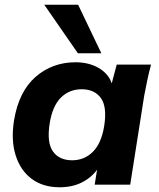

<svg xmlns="http://www.w3.org/2000/svg" viewBox="-20 -780 672 811"><path d="M232 11Q162 11 114.5 -24Q67 -59 46.5 -122.5Q26 -186 39 -270Q59 -393 130 -455Q201 -517 299 -517Q355 -517 396.5 -493Q438 -469 452 -428L473 -507H618Q609 -474 602 -440.5Q595 -407 589 -375L530 0H380L390 -63Q364 -28 324 -8.5Q284 11 232 11ZM285 -103Q336 -103 372 -138.5Q408 -174 420 -247Q433 -329 406 -366Q379 -403 325 -403Q273 -403 237.5 -368Q202 -333 190 -260Q177 -178 203.5 -140.5Q230 -103 285 -103ZM309 -555 167 -760H310L408 -555Z"/></svg>

Font: Mulish ExtraBold
Style: Italic
Weight: 800
Italic angle: -9°
Designer: Vernon Adams
Foundry: Vernon Adams
Version: Version 3.603; ttfautohint (v1.8.3)